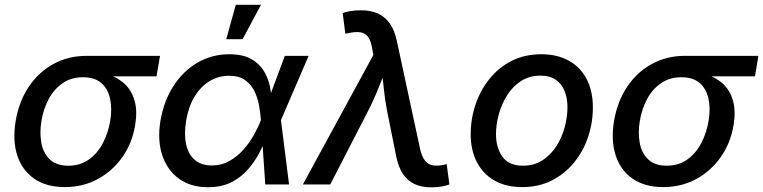

<svg xmlns="http://www.w3.org/2000/svg" viewBox="-20 -783 3239 815"><path d="M254.9 11.2Q177.7 11.2 126.2 -23.9Q74.7 -59.1 53.7 -122.1Q32.7 -185.1 46.4 -269Q60.5 -353 102.5 -415.3Q144.5 -477.5 207.3 -511.7Q270 -545.9 347.2 -545.9H659.2L644.5 -459H405.8L332 -455.1Q282.7 -455.1 246.3 -430.2Q210 -405.3 187.3 -363.5Q164.6 -321.8 155.8 -269.5Q147.5 -218.3 155.8 -175Q164.1 -131.8 192.1 -105.7Q220.2 -79.6 270 -79.6Q319.8 -79.6 356.4 -105.2Q393.1 -130.9 416 -174.3Q439 -217.8 447.8 -269.5Q456.5 -322.3 447.3 -364.3Q438 -406.2 409.9 -430.7Q381.8 -455.1 332 -455.1L336.9 -481.4Q393.6 -481.4 438 -467.3Q482.4 -453.1 511.5 -424.6Q540.5 -396 552 -353Q563.5 -310.1 553.7 -252Q541.5 -176.3 499.8 -116.7Q458 -57.1 395 -22.9Q332 11.2 254.9 11.2Z M862.3 11.7Q789.6 11.7 739.7 -24.4Q689.9 -60.5 668.7 -124.3Q647.5 -188 661.1 -271Q675.8 -355.5 716.8 -418.7Q757.8 -481.9 818.8 -517.3Q879.9 -552.7 953.1 -552.7Q1010.3 -552.7 1045.7 -533Q1081.1 -513.2 1100.1 -481.4Q1119.1 -449.7 1126 -414.6Q1132.8 -379.4 1133.3 -348.1H1169.9L1172.4 -274.4L1207 0H1106L1087.4 -274.4Q1085.4 -301.8 1079.8 -334Q1074.2 -366.2 1060.5 -395Q1046.9 -423.8 1020.8 -442.6Q994.6 -461.4 952.6 -461.4Q906.7 -461.4 868.9 -438.2Q831.1 -415 805.4 -372.3Q779.8 -329.6 770 -270Q760.7 -211.9 770.3 -169.4Q779.8 -127 807.4 -103.8Q835 -80.6 878.9 -80.6Q920.4 -80.6 954.3 -99.9Q988.3 -119.1 1014.2 -148.7Q1040 -178.2 1058.3 -211.2Q1076.7 -244.1 1086.9 -271.5L1189 -545.9H1290L1171.9 -271.5L1146 -201.2H1112.3Q1099.6 -170.4 1080.6 -133.8Q1061.5 -97.2 1032.7 -64Q1003.9 -30.8 962.2 -9.5Q920.4 11.7 862.3 11.7ZM940.4 -616.7 981 -762.7H1087.9L1009.8 -616.7Z M1265.6 0 1564.9 -549.8 1560.1 -575.7Q1554.7 -609.9 1542.2 -626.5Q1529.8 -643.1 1509 -646Q1488.3 -648.9 1457.5 -642.1L1445.8 -640.1L1434.6 -727.5Q1445.8 -732.4 1467 -735.8Q1488.3 -739.3 1512.7 -739.3Q1553.7 -739.3 1584.2 -725.6Q1614.7 -711.9 1635 -682.9Q1655.3 -653.8 1665 -606.9L1762.7 -153.3Q1770 -118.7 1783.7 -101.6Q1797.4 -84.5 1817.4 -81.1Q1837.4 -77.6 1864.3 -83.5L1876 -86.4L1887.7 0Q1877.4 4.4 1856.4 8.3Q1835.4 12.2 1810.5 12.2Q1770 12.2 1739.7 -1.7Q1709.5 -15.6 1690.2 -44.9Q1670.9 -74.2 1661.6 -120.6L1623.5 -310.1Q1613.3 -362.8 1608.4 -413.3Q1603.5 -463.9 1597.7 -515.1H1630.9Q1608.4 -464.4 1588.1 -413.1Q1567.9 -361.8 1541.5 -310.1L1381.8 0Z M2196.8 11.2Q2127.9 11.2 2079.1 -16.6Q2030.3 -44.4 2004.2 -95Q1978 -145.5 1978 -213.4Q1978 -278.3 1998.5 -339.1Q2019 -399.9 2057.9 -448.2Q2096.7 -496.6 2152.1 -524.7Q2207.5 -552.7 2277.3 -552.7Q2345.7 -552.7 2395 -525.1Q2444.3 -497.6 2470.5 -446.8Q2496.6 -396 2496.6 -327.6Q2496.6 -261.7 2476.1 -200.9Q2455.6 -140.1 2416.3 -92.3Q2377 -44.4 2321.5 -16.6Q2266.1 11.2 2196.8 11.2ZM2199.7 -79.6Q2247.1 -79.6 2282.5 -102.5Q2317.9 -125.5 2341.6 -162.4Q2365.2 -199.2 2377 -242.9Q2388.7 -286.6 2388.7 -327.6Q2388.7 -366.2 2376.7 -396.5Q2364.7 -426.8 2339.4 -444.3Q2314 -461.9 2273.9 -461.9Q2227.1 -461.9 2191.9 -439.2Q2156.7 -416.5 2133.1 -379.2Q2109.4 -341.8 2097.4 -298.3Q2085.4 -254.9 2085.4 -212.9Q2085.4 -155.8 2112.8 -117.7Q2140.1 -79.6 2199.7 -79.6Z M2794.9 11.2Q2717.8 11.2 2666.3 -23.9Q2614.7 -59.1 2593.8 -122.1Q2572.8 -185.1 2586.4 -269Q2600.6 -353 2642.6 -415.3Q2684.6 -477.5 2747.3 -511.7Q2810.1 -545.9 2887.2 -545.9H3199.2L3184.6 -459H2945.8L2872.1 -455.1Q2822.8 -455.1 2786.4 -430.2Q2750 -405.3 2727.3 -363.5Q2704.6 -321.8 2695.8 -269.5Q2687.5 -218.3 2695.8 -175Q2704.1 -131.8 2732.2 -105.7Q2760.3 -79.6 2810.1 -79.6Q2859.9 -79.6 2896.5 -105.2Q2933.1 -130.9 2956.1 -174.3Q2979 -217.8 2987.8 -269.5Q2996.6 -322.3 2987.3 -364.3Q2978 -406.2 2950 -430.7Q2921.9 -455.1 2872.1 -455.1L2877 -481.4Q2933.6 -481.4 2978 -467.3Q3022.5 -453.1 3051.5 -424.6Q3080.6 -396 3092 -353Q3103.5 -310.1 3093.8 -252Q3081.5 -176.3 3039.8 -116.7Q2998 -57.1 2935.1 -22.9Q2872.1 11.2 2794.9 11.2Z"/></svg>

Font: Inter Medium
Style: Italic
Weight: 500
Italic angle: -9.3988°
Designer: Rasmus Andersson
Foundry: rsms
Version: Version 4.001;git-66647c0bb